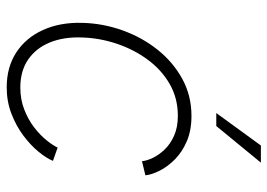

<svg xmlns="http://www.w3.org/2000/svg" viewBox="-134 -662 805 578"><g transform="rotate(90 269.0 -373.5)"><path d="M243.2 9.3Q182.6 9.3 138.4 -19.5Q94.2 -48.3 70.8 -99.9Q47.4 -151.4 49.3 -218.3Q50.8 -280.3 71.8 -339.1Q92.8 -397.9 130.1 -444.8Q167.5 -491.7 218 -519.3Q268.6 -546.9 329.6 -546.9Q373 -546.9 405.5 -533Q438 -519 460 -497.3Q481.9 -475.6 494.1 -451.7Q506.3 -427.7 508.3 -408.2L465.8 -397.9Q464.4 -412.6 455.6 -430.9Q446.8 -449.2 430.4 -466.3Q414.1 -483.4 388.9 -494.6Q363.8 -505.9 329.1 -505.9Q275.9 -505.9 233.2 -481.2Q190.4 -456.5 159.7 -414.6Q128.9 -372.6 111.8 -321Q94.7 -269.5 93.3 -216.3Q91.3 -161.6 108.6 -119.9Q126 -78.1 160.2 -54.9Q194.3 -31.7 244.1 -31.7Q279.8 -31.7 310.1 -43.5Q340.3 -55.2 363.8 -73.2Q387.2 -91.3 402.6 -110.4Q418 -129.4 424.8 -144L464.8 -129.9Q456.5 -109.9 436.8 -85.9Q417 -62 388.2 -40.5Q359.4 -19 322.8 -4.9Q286.1 9.3 243.2 9.3ZM320.8 -621.6 418.5 -755.9H470.2L359.9 -621.6Z"/></g></svg>

Font: Inter 18pt ExtraLight
Style: Italic
Weight: 250
Italic angle: -9.3988°
Designer: Rasmus Andersson
Foundry: rsms
Version: Version 4.001;git-66647c0bb